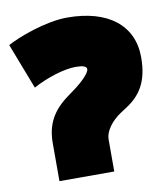

<svg xmlns="http://www.w3.org/2000/svg" viewBox="-102 -630 623 721"><g transform="rotate(-10 210.0 -270.0)"><path d="M-30 -506 37 -332C92 -362 159 -382 201 -382C229 -382 243 -377 243 -366C243 -354 218 -325 176 -295L157 -281C94 -236 67 -186 67 -115V30H276V-93C276 -122 301 -159 342 -185L362 -198C416 -233 450 -281 450 -375C450 -497 358 -570 202 -570C118 -570 10 -528 -30 -506Z"/></g></svg>

Font: Repo ExtraBlack
Style: Regular
Weight: 400
Designer: Stefan Peev
Foundry: Context Ltd
Version: Version 001.502